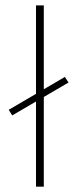

<svg xmlns="http://www.w3.org/2000/svg" viewBox="-20 -701 292 721"><path d="M223.6 -412.1 237.3 -391.1 25.9 -267.6 12.7 -288.6ZM144.5 0H115.2V-680.7H144.5Z"/></svg>

Font: Estedad-FD Thin
Style: Regular
Weight: 100
Designer: Amin Abedi
Version: Version 7.3